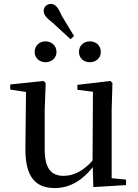

<svg xmlns="http://www.w3.org/2000/svg" viewBox="-20 -940 700 975"><path d="M211 -624C240 -624 267 -644 267 -676C267 -710 240 -730 211 -730C182 -730 156 -710 156 -676C156 -644 182 -624 211 -624ZM338 -741 356 -757 293 -861C275 -904 260 -920 238 -920C220 -920 202 -907 202 -885C202 -863 215 -850 248 -824ZM436 -624C466 -624 492 -644 492 -676C492 -710 466 -730 436 -730C406 -730 381 -710 381 -676C381 -644 406 -624 436 -624ZM454 10 620 0V-28L547 -35V-383L551 -518L541 -529L373 -509V-484L452 -474L450 -125C408 -76 357 -47 304 -47C242 -47 207 -81 207 -183V-383L212 -518L201 -529L32 -511V-485L112 -473L109 -186C108 -37 163 15 259 15C337 15 401 -27 451 -91Z"/></svg>

Font: Noto Serif JP Medium
Style: Regular
Weight: 500
Designer: Ryoko NISHIZUKA 西塚涼子 (kana & ideographs); Frank Grießhammer (Latin, Greek & Cyrillic); Wenlong ZHANG 张文龙 (bopomofo); San
Foundry: Adobe
Version: Version 2.001;hotconv 1.1.0;makeotfexe 2.6.0